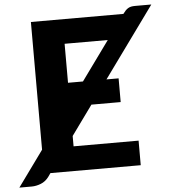

<svg xmlns="http://www.w3.org/2000/svg" viewBox="-98 -809 814 915"><g transform="rotate(-5 309.0 -351.0)"><path d="M416 -421.5H474V-308H334L232 -167V-117.5H543V0H111L99 17Q83 38.5 60.5 47.2Q38 56 16.5 56H-42.5L81 -114.5V-725.5H523.5Q530 -734.5 536 -740.8Q542 -747 548.5 -751Q555 -755 563.2 -756.8Q571.5 -758.5 583 -758.5H660ZM232 -421.5H303.5L438.5 -608H232Z"/></g></svg>

Font: Lato Heavy
Style: Regular
Weight: 800
Designer: Lukasz Dziedzic
Foundry: tyPoland Lukasz Dziedzic
Version: Version 2.007; 2014-02-27